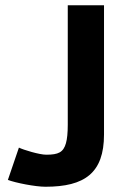

<svg xmlns="http://www.w3.org/2000/svg" viewBox="-20 -696 491 731"><path d="M52 -134 10 -11C39.5 0.2 114.4 15 153 15C302.2 15 376 -37.1 376 -184V-676H238V-221C238 -190.3 235.7 -166.8 231 -150.5C221.1 -115.9 202 -107 156 -107C129.9 -107 69.3 -125.4 52 -134Z"/></svg>

Font: Fog Sans
Style: Bold
Weight: 700
Foundry: Intel Corporation
Version: Version 1.00